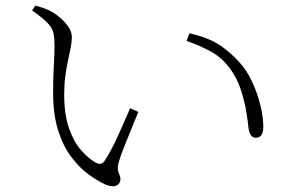

<svg xmlns="http://www.w3.org/2000/svg" viewBox="-20 -696 1040 676"><path d="M172 -534Q172 -561 168.5 -578.5Q165 -596 148.5 -614Q132 -632 93 -659L104 -676Q121 -672 132 -668Q143 -664 154 -659Q169 -652 187.5 -637Q206 -622 219.5 -603.5Q233 -585 233 -565Q233 -549 229 -528.5Q225 -508 219.5 -483Q214 -458 210 -428Q206 -398 206 -363Q206 -292 223.5 -243Q241 -194 267 -165.5Q293 -137 316 -124Q327 -118 335 -119.5Q343 -121 349 -131Q372 -166 395.5 -218Q419 -270 438 -315L467 -302Q455 -272 440.5 -237Q426 -202 414.5 -172.5Q403 -143 399 -128Q393 -109 395 -98.5Q397 -88 400.5 -81Q404 -74 404 -65Q404 -50 390.5 -43Q377 -36 352 -46Q323 -59 291 -82.5Q259 -106 230.5 -144Q202 -182 184.5 -237.5Q167 -293 167 -369Q167 -421 169.5 -464.5Q172 -508 172 -534ZM637 -552 647 -579Q715 -563 753 -537.5Q791 -512 821 -479Q849 -449 868 -407.5Q887 -366 897 -324.5Q907 -283 907 -251Q907 -229 900 -220Q893 -211 880 -211Q870 -211 863.5 -220Q857 -229 855 -245Q853 -267 847 -303.5Q841 -340 828 -380Q815 -420 791 -453Q762 -493 722.5 -514.5Q683 -536 637 -552Z"/></svg>

Font: Noto Serif JP
Style: Regular
Weight: 200
Designer: Ryoko NISHIZUKA 西塚涼子 (kana & ideographs); Frank Grießhammer (Latin, Greek & Cyrillic); Wenlong ZHANG 张文龙 (bopomofo); San
Foundry: Adobe
Version: Version 2.001;hotconv 1.1.0;makeotfexe 2.6.0